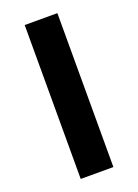

<svg xmlns="http://www.w3.org/2000/svg" viewBox="-128 -706 549 762"><g transform="rotate(-20 146.5 -325.0)"><path d="M215 -650V0H77V-650Z"/></g></svg>

Font: ArsenalBold
Style: Bold
Weight: 700
Designer: Andrij Shevchenko
Foundry: Stairsfor.com
Version: Version 1.000